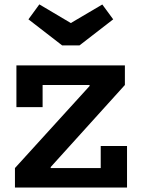

<svg xmlns="http://www.w3.org/2000/svg" viewBox="-20 -834 626 854"><path d="M333.5 -632H256.5L106.5 -748L155 -814.5L295 -731.5L435 -814L483.5 -748ZM46.5 -86.5 378.5 -451.5V-481L535.5 -456L205.5 -91V-58.5ZM535.5 -543V-456H169.5V-357.5H53V-543ZM428 -184.5H545V0H46.5V-86.5H428Z"/></svg>

Font: Hepta Slab SemiBold
Style: Regular
Weight: 600
Designer: Michael LaGattuta
Foundry: Michael LaGattuta
Version: Version 1.102